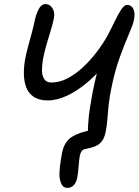

<svg xmlns="http://www.w3.org/2000/svg" viewBox="-20 -732 674 933"><path d="M308 181Q288 181 279.5 164Q271 147 269 125Q268 107 271.5 75.5Q275 44 282 9Q293 -44 329.5 -67Q366 -90 427 -100L407 -55Q406 -89 408.5 -130Q411 -171 417.5 -211Q424 -251 430 -283Q440 -334 451 -376.5Q462 -419 474.5 -455Q487 -491 500 -522L515 -452Q466 -385 412.5 -338.5Q359 -292 308 -268Q257 -244 213 -244Q169 -244 143 -262Q117 -280 106.5 -310Q96 -340 96 -376Q96 -412 103 -449Q109 -478 117 -508Q125 -538 133.5 -568.5Q142 -599 148 -629Q154 -659 167 -685.5Q180 -712 201 -712Q215 -712 225.5 -703Q236 -694 241 -678Q246 -662 241 -640Q237 -618 227 -585.5Q217 -553 206.5 -517Q196 -481 189 -445Q184 -417 184 -390.5Q184 -364 195 -347.5Q206 -331 230 -331Q270 -331 309.5 -352Q349 -373 385.5 -407.5Q422 -442 452.5 -482.5Q483 -523 503 -560Q523 -598 539 -631.5Q555 -665 569.5 -686.5Q584 -708 598 -708Q613 -708 622 -697.5Q631 -687 633 -670.5Q635 -654 631 -635Q627 -614 607 -568Q587 -522 562.5 -455Q538 -388 521 -303Q512 -260 508 -221.5Q504 -183 501.5 -150Q499 -117 493 -89Q487 -61 474.5 -45Q462 -29 443.5 -21.5Q425 -14 401 -9Q383 -7 377 2Q371 11 368 24Q364 46 362 77Q360 108 355 133Q350 156 338 168.5Q326 181 308 181Z"/></svg>

Font: Shantell Sans
Style: Italic
Weight: 400
Italic angle: -11°
Designer: Stephen Nixon, Anya Danilova, Shantell Martin
Foundry: Arrow Type
Version: Version 1.011;[c5ecc13dd]